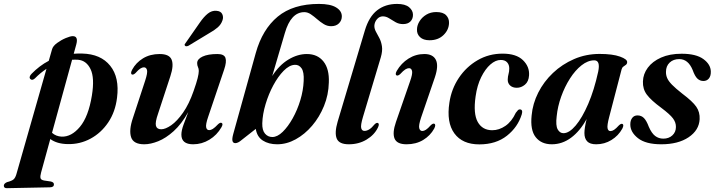

<svg xmlns="http://www.w3.org/2000/svg" viewBox="-108 -744 3738 1004"><path d="M74.5 -334Q60 -321 50.5 -331Q45.5 -336 47.8 -343.8Q50 -351.5 58 -359Q77.5 -379 99.8 -396Q122 -413 147 -426L164 -485.5Q168.5 -503 190.2 -519Q212 -535 236 -545Q260 -555 272.5 -555Q302.5 -555 291 -512L277.5 -463Q299 -464.5 322 -464Q419 -461.5 468.2 -400.2Q517.5 -339 504 -233Q495 -159 458 -104Q421 -49 365.5 -19Q310 11 246 9.5Q189.5 8.5 155 -17L107 157.5Q101.5 177.5 103.8 187.2Q106 197 123 200L157 205Q174 208.5 174 220Q174.5 235 153 235.5L-71.5 240Q-88 240.5 -88 227Q-88 216 -71.5 208.5Q-46 202 -37 194Q-28 186 -22.5 167.5L135 -384Q103.5 -363.5 74.5 -334ZM214 -29.5Q265.5 -27.5 310 -80.8Q354.5 -134 372.5 -244.5Q387.5 -337 365.5 -382.5Q343.5 -428 300 -431.5Q284.5 -432.5 269 -431.5L164 -49.5Q184.5 -31 214 -29.5Z M1050.5 -101.5Q1060.5 -97 1050 -78.5Q1026.5 -37.5 987 -13.5Q947.5 10.5 902 10.5Q840.5 10.5 840.5 -40Q840.5 -61.5 851.8 -92.2Q863 -123 876.5 -158Q841 -95 800.2 -58.2Q759.5 -21.5 719.5 -5.5Q679.5 10.5 646.5 10.5Q589.5 10.5 577.5 -26.8Q565.5 -64 587 -127L651 -322Q664.5 -363 660.8 -377.5Q657 -392 644.5 -392Q636 -392 625.8 -385.5Q615.5 -379 600.5 -362Q589.5 -351.5 582 -354.5Q572.5 -359 583 -379.5Q603 -416.5 640 -439Q677 -461.5 727 -461.5Q777.5 -461.5 789.5 -431.8Q801.5 -402 783 -346L718.5 -149.5Q702.5 -104 707.5 -86Q712.5 -68 735 -68Q757 -68 787.5 -89.2Q818 -110.5 849.2 -155Q880.5 -199.5 904.5 -268.5Q919.5 -311 925.5 -335.2Q931.5 -359.5 931.5 -373Q931.5 -385 927.2 -393.5Q923 -402 923 -414Q923 -435 951.2 -448.2Q979.5 -461.5 1029 -461.5Q1064 -461.5 1071 -441.2Q1078 -421 1064 -380L980.5 -133Q967 -93.5 970 -78.5Q973 -63.5 986 -63.5Q994.5 -63.5 1005 -70Q1015.5 -76.5 1032.5 -94.5Q1043.5 -104.5 1050.5 -101.5ZM937 -626Q958 -656.5 978.8 -673Q999.5 -689.5 1023.5 -687.5Q1046.5 -686 1054 -670.5Q1061.5 -655 1055.5 -638Q1048.5 -616.5 1030.5 -600.8Q1012.5 -585 986 -570.5L877 -504.5Q863.5 -499 859 -505.5Q856 -509 858.2 -513.2Q860.5 -517.5 864.5 -522Z M1381.5 -571 1315.5 -346.5Q1352 -403.5 1400 -432.5Q1448 -461.5 1496.5 -461.5Q1552.5 -461.5 1583.5 -422.5Q1614.5 -383.5 1611.5 -312.5Q1610 -248 1586.2 -189.8Q1562.5 -131.5 1524 -86.5Q1485.5 -41.5 1438.2 -15.5Q1391 10.5 1341.5 10.5Q1297 10.5 1266.5 -9Q1236 -28.5 1229.5 -70L1155 -11.5Q1136.5 4.5 1122.5 4.5Q1111 4.5 1107.8 -6.5Q1104.5 -17.5 1112 -44.5L1229.5 -467Q1264 -590.5 1344.2 -657Q1424.5 -723.5 1560 -723.5Q1619.5 -723.5 1649.5 -705.2Q1679.5 -687 1679.5 -658.5Q1679.5 -637 1664.5 -622Q1649.5 -607 1623.5 -607Q1603 -607 1585 -618Q1567 -629 1550.5 -643.5Q1534 -658 1517.5 -669.2Q1501 -680.5 1483.5 -680.5Q1413 -680.5 1381.5 -571ZM1433 -405Q1404.5 -403.5 1375.2 -373.8Q1346 -344 1321.2 -298Q1296.5 -252 1280.8 -199.5Q1265 -147 1263.5 -99.5Q1262.5 -63 1277.8 -45.2Q1293 -27.5 1316 -27.5Q1342.5 -27.5 1370.2 -54.5Q1398 -81.5 1422.5 -125.2Q1447 -169 1462.5 -220.2Q1478 -271.5 1480 -321Q1482.5 -367.5 1468.8 -387Q1455 -406.5 1433 -405Z M1968.5 -723.5Q2010.5 -723.5 2031 -706.5Q2051.5 -689.5 2051.5 -666.5Q2051.5 -645 2038 -631.5Q2024.5 -618 1999.5 -618Q1978 -618 1960.5 -628Q1943 -638 1927 -648.2Q1911 -658.5 1894 -658.5Q1876 -658.5 1863.2 -643.5Q1850.5 -628.5 1849.5 -609Q1849.5 -593.5 1857.8 -578.2Q1866 -563 1875.8 -544.8Q1885.5 -526.5 1889.2 -502.2Q1893 -478 1883.5 -445L1790 -132.5Q1777 -89 1780.8 -74.2Q1784.5 -59.5 1798 -59.5Q1809.5 -59.5 1822.5 -67.2Q1835.5 -75 1850.5 -93.5Q1860.5 -103.5 1867.5 -101Q1878 -97 1868 -76.5Q1849.5 -38.5 1808.8 -14Q1768 10.5 1716 10.5Q1665 10.5 1652.8 -19.5Q1640.5 -49.5 1657.5 -107.5L1800 -585Q1821.5 -657 1864.2 -690.2Q1907 -723.5 1968.5 -723.5Z M2138 -533.5Q2105.5 -533.5 2088.2 -550Q2071 -566.5 2072.5 -591Q2073 -612.5 2086 -633.2Q2099 -654 2121.5 -667.5Q2144 -681 2173.5 -681Q2209 -681 2225 -664.2Q2241 -647.5 2240 -623.5Q2239 -587.5 2211 -560.5Q2183 -533.5 2138 -533.5ZM2094 -129.5Q2080.5 -89 2084.2 -74Q2088 -59 2100.5 -59Q2109 -59 2119.2 -65.5Q2129.5 -72 2144.5 -89Q2156 -100 2163 -97Q2173 -92.5 2162.5 -71.5Q2142 -34.5 2104.8 -12Q2067.5 10.5 2018 10.5Q1967.5 10.5 1955.2 -19.5Q1943 -49.5 1962.5 -106L2036 -318Q2050 -357 2046.8 -372.2Q2043.5 -387.5 2031 -387.5Q2022 -387.5 2011.5 -381Q2001 -374.5 1984.5 -356.5Q1973 -346.5 1966 -349.5Q1956.5 -354 1966.5 -373Q1990 -413.5 2028 -437.5Q2066 -461.5 2111 -461.5Q2156 -461.5 2171.2 -431Q2186.5 -400.5 2166 -339.5Z M2510.5 -430.5Q2483.5 -430.5 2456.5 -407Q2429.5 -383.5 2408.2 -340.5Q2387 -297.5 2379 -240Q2366 -149.5 2390.2 -106.2Q2414.5 -63 2466 -63Q2502 -63 2535 -85.8Q2568 -108.5 2589 -154Q2596 -163.5 2600.5 -168Q2605 -172.5 2611 -172Q2627.5 -171 2620.5 -146.5Q2600 -79.5 2542.8 -34.2Q2485.5 11 2398.5 11Q2310 11 2268 -46.5Q2226 -104 2242 -207.5Q2252.5 -278.5 2291.2 -336.5Q2330 -394.5 2389.2 -429Q2448.5 -463.5 2520 -463.5Q2591.5 -463.5 2626.5 -429.5Q2661.5 -395.5 2658.5 -350Q2656.5 -317.5 2637 -301.2Q2617.5 -285 2594.5 -285Q2572.5 -285 2559.5 -297Q2546.5 -309 2547 -328.5Q2547.5 -344.5 2551.2 -357Q2555 -369.5 2555 -386.5Q2555 -405.5 2543.8 -418Q2532.5 -430.5 2510.5 -430.5Z M3077.5 -132Q3066 -88.5 3069 -73.5Q3072 -58.5 3084 -58.5Q3093 -58.5 3103 -65Q3113 -71.5 3128 -88Q3139.5 -99 3146.5 -96Q3156.5 -91.5 3146 -71Q3125.5 -34 3089.2 -11.8Q3053 10.5 3009.5 10.5Q2977 10.5 2962.5 -4.8Q2948 -20 2948 -48.5Q2948 -73.5 2959.5 -121.5Q2925 -58.5 2878.5 -24Q2832 10.5 2777.5 10.5Q2722.5 10.5 2693.2 -26.8Q2664 -64 2672 -140.5Q2677.5 -202 2706.5 -259.5Q2735.5 -317 2783.5 -362.5Q2831.5 -408 2893.8 -435Q2956 -462 3027.5 -462Q3095.5 -462 3134.2 -448Q3173 -434 3171.5 -418.5Q3171 -409.5 3164.8 -405Q3158.5 -400.5 3151.8 -395.8Q3145 -391 3142.5 -381.5ZM2803 -136Q2797 -87.5 2808.2 -67.5Q2819.5 -47.5 2838.5 -47.5Q2868.5 -47.5 2902.5 -87.8Q2936.5 -128 2967.8 -200.5Q2999 -273 3020 -369Q3032.5 -428.5 2999.5 -428.5Q2966 -428.5 2933 -402.5Q2900 -376.5 2872.5 -333.5Q2845 -290.5 2826.5 -238.8Q2808 -187 2803 -136Z M3360.5 -19Q3389.5 -19 3408 -36.2Q3426.5 -53.5 3426.5 -80Q3427 -103.5 3411.2 -124.8Q3395.5 -146 3349.5 -180.5Q3296.5 -219.5 3274.5 -249Q3252.5 -278.5 3254 -318Q3255 -357 3279.5 -390Q3304 -423 3349 -443Q3394 -463 3456.5 -463Q3532 -463 3570.2 -435Q3608.5 -407 3609 -369.5Q3609.5 -346.5 3598.8 -333.5Q3588 -320.5 3570.5 -320.5Q3552 -320.5 3538.8 -333Q3525.5 -345.5 3514 -378Q3490.5 -435 3444 -435Q3413 -435 3393.8 -416.8Q3374.5 -398.5 3374.5 -368.5Q3374 -351.5 3380.8 -335.8Q3387.5 -320 3406 -301Q3424.5 -282 3459.5 -254.5Q3513.5 -214 3533 -185.8Q3552.5 -157.5 3550.5 -120.5Q3547.5 -63 3492.8 -26.2Q3438 10.5 3350 10.5Q3268.5 10.5 3228 -21.5Q3187.5 -53.5 3188 -94Q3188 -114.5 3198 -127.5Q3208 -140.5 3225.5 -140.5Q3246 -140.5 3259.5 -126.5Q3273 -112.5 3284.5 -81.5Q3299.5 -47 3318 -33Q3336.5 -19 3360.5 -19Z"/></svg>

Font: Fraunces 72pt SemiBold
Style: Italic
Weight: 600
Italic angle: -16°
Version: Version 1.000;[b76b70a41]